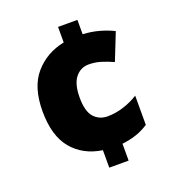

<svg xmlns="http://www.w3.org/2000/svg" viewBox="-133 -828 853 941"><g transform="rotate(-20 293.0 -357.0)"><path d="M377 -649Q421 -647 461 -636Q501 -625 535 -608L479 -467Q445 -482 415.5 -491Q386 -500 354 -500Q311 -500 284 -466Q257 -432 257 -362Q257 -290 284.5 -259.5Q312 -229 355 -229Q396 -229 437.5 -242Q479 -255 516 -278V-126Q488 -107 454 -95Q420 -83 377 -78V10H276V-81Q177 -96 120 -164.5Q63 -233 63 -361Q63 -487 122.5 -555.5Q182 -624 276 -643V-724H377Z"/></g></svg>

Font: Noto Sans Arabic Blk
Style: Regular
Weight: 900
Designer: Monotype Design Team, Nadine Chahine, Nizar Qandah and Khaled Hosny
Foundry: Monotype Imaging Inc.
Version: Version 2.012; ttfautohint (v1.8.4.7-5d5b)